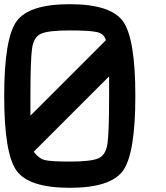

<svg xmlns="http://www.w3.org/2000/svg" viewBox="-20 -895 790 915"><path d="M312.5 -750Q210.9 -750 175.8 -734.4Q140.6 -718.8 132.8 -664.1Q125 -609.4 125 -437.5V-343.8L484.4 -703.1Q476.6 -734.4 441.4 -742.2Q406.2 -750 312.5 -750ZM500 -437.5V-531.2L140.6 -171.9Q164.1 -140.6 191.4 -132.8Q218.8 -125 312.5 -125Q414.1 -125 449.2 -140.6Q484.4 -156.2 492.2 -210.9Q500 -265.6 500 -437.5ZM625 -437.5Q625 -164.1 566.4 -82Q507.8 0 312.5 0Q117.2 0 58.6 -82Q0 -164.1 0 -437.5Q0 -710.9 58.6 -793Q117.2 -875 312.5 -875Q507.8 -875 566.4 -793Q625 -710.9 625 -437.5Z"/></svg>

Font: CraftyPE
Style: Regular
Weight: 400
Designer: Erek Butcher
Foundry: Haunted Coop
Version: Version 0.018;April 4, 2024;FontCreator 15.0.0.2962 64-bit